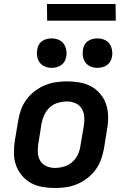

<svg xmlns="http://www.w3.org/2000/svg" viewBox="-20 -937 640 965"><path d="M256 8Q224 8 192.5 2.5Q161 -3 135 -17.5Q109 -32 89.5 -55.5Q70 -79 60 -108Q50 -137 50 -169Q50 -201 55 -233L72 -333Q76 -360 86 -387Q96 -414 114 -438Q132 -462 156 -480Q180 -498 207 -509Q234 -520 262 -524Q290 -528 317 -528Q349 -528 380.5 -522.5Q412 -517 438.5 -502.5Q465 -488 484.5 -464.5Q504 -441 513.5 -412Q523 -383 523.5 -351Q524 -319 518 -287L502 -187Q497 -160 487 -133Q477 -106 459 -82Q441 -58 417 -40Q393 -22 366.5 -11Q340 0 311.5 4Q283 8 256 8ZM256 -93Q278 -93 301 -99.5Q324 -106 342.5 -122Q361 -138 371 -159.5Q381 -181 384 -203L401 -303Q405 -326 403.5 -349Q402 -372 391 -390.5Q380 -409 360 -418Q340 -427 317 -427Q295 -427 272 -420.5Q249 -414 231 -398Q213 -382 203 -360.5Q193 -339 189 -317L173 -217Q169 -194 170 -171Q171 -148 182 -129.5Q193 -111 213 -102Q233 -93 256 -93ZM469 -596Q452 -596 436 -602.5Q420 -609 410 -622Q400 -635 397 -652.5Q394 -670 397 -688Q399 -700 405 -711.5Q411 -723 422 -730.5Q433 -738 445 -741Q457 -744 470 -744Q487 -744 503.5 -737.5Q520 -731 529.5 -718Q539 -705 542.5 -687.5Q546 -670 543 -652Q541 -640 534.5 -628.5Q528 -617 517 -609.5Q506 -602 494 -599Q482 -596 469 -596ZM239 -596Q222 -596 206 -602.5Q190 -609 180 -622Q170 -635 167 -652.5Q164 -670 167 -688Q169 -700 175 -711.5Q181 -723 192 -730.5Q203 -738 215 -741Q227 -744 240 -744Q257 -744 273.5 -737.5Q290 -731 299.5 -718Q309 -705 312.5 -687.5Q316 -670 313 -652Q311 -640 304.5 -628.5Q298 -617 287 -609.5Q276 -602 264 -599Q252 -596 239 -596ZM562 -833H217L216 -917H561Z"/></svg>

Font: Iosevka Extended
Style: Bold Italic
Weight: 700
Width: 7
Italic angle: -9°
Monospace: yes
Designer: Belleve Invis
Foundry: Belleve Invis
Version: Version 32.5.0; ttfautohint (v1.8.4)